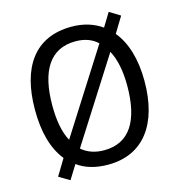

<svg xmlns="http://www.w3.org/2000/svg" viewBox="-114 -850 925 988"><g transform="rotate(-15 348.0 -356.0)"><path d="M640 -358C640 -474 612 -567 560 -630L611 -714L554 -749L510 -677C466 -708 412 -725 349 -725C153 -725 57 -587 57 -359C57 -242 82 -149 135 -83L83 3L140 37L186 -37C228 -6 283 10 349 10C539 10 640 -131 640 -358ZM149 -358C149 -542 213 -647 349 -647C398 -647 436 -633 466 -605L187 -166C161 -213 149 -278 149 -358ZM548 -358C548 -173 485 -67 348 -67C300 -67 260 -81 229 -108L509 -548C535 -501 548 -436 548 -358Z"/></g></svg>

Font: Noto Sans Bengali SemiCondensed
Style: Regular
Weight: 400
Width: 4
Designer: Jelle Bosma - Monotype Design Team
Foundry: Monotype Imaging Inc.
Version: Version 2.003